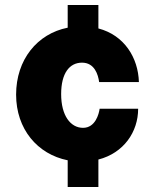

<svg xmlns="http://www.w3.org/2000/svg" viewBox="-20 -743 615 763"><path d="M310 -235C260 -235 223 -284 223 -369C223 -452 256 -494 306 -494C356 -494 370 -446 374 -417H532C529 -514 474 -603 371 -630V-723H249V-633C128 -609 44 -506 44 -367C44 -230 129 -130 249 -106V0H371V-109C472 -135 529 -219 529 -311H376C373 -290 359 -235 310 -235Z"/></svg>

Font: United Sans Black
Style: Regular
Weight: 900
Designer: Pablo Impallari, Rodrigo Fuenzalida (Modified by Dan O. Williams)
Version: Version 1.000;PS 001.000;hotconv 1.0.88;makeotf.lib2.5.64775